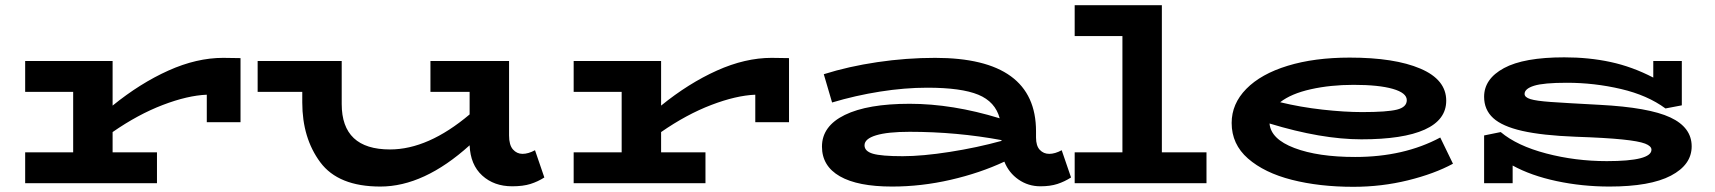

<svg xmlns="http://www.w3.org/2000/svg" viewBox="-20 -706 6609 740"><path d="M907 -482V-235H777V-341Q703 -338 607.5 -301.5Q512 -265 414 -197V-119H585V0H77V-119H262V-352H77V-471H414V-299Q520 -385 629 -434Q738 -483 840 -483Z M2078 -22Q2053 -6 2024.5 3Q1996 12 1954 12Q1884 12 1838.5 -29.5Q1793 -71 1790 -146Q1614 13 1446 13Q1284 13 1214.5 -80.5Q1145 -174 1145 -311V-352H973V-471H1297V-305Q1297 -130 1483 -130Q1630 -130 1790 -265V-352H1639V-471H1942V-184Q1942 -147 1957 -130Q1972 -113 1994 -113Q2016 -113 2042 -127Z M3021 -482V-235H2891V-341Q2817 -338 2721.5 -301.5Q2626 -265 2528 -197V-119H2699V0H2191V-119H2376V-352H2191V-471H2528V-299Q2634 -385 2743 -434Q2852 -483 2954 -483Z M4108 -22Q4083 -6 4055.5 3Q4028 12 3990 12Q3943 12 3905.5 -14Q3868 -40 3851 -83Q3757 -39 3644 -13Q3531 13 3418 13Q3286 13 3217 -26.5Q3148 -66 3148 -141Q3148 -220 3236 -263Q3324 -306 3486 -306Q3651 -306 3833 -250Q3816 -314 3750.5 -341Q3685 -368 3554 -368Q3467 -368 3372 -353Q3277 -338 3187 -311L3155 -420Q3250 -450 3361.5 -466.5Q3473 -483 3584 -483Q3973 -483 3973 -200V-176Q3973 -144 3987.5 -128.5Q4002 -113 4024 -113Q4046 -113 4072 -127ZM3459 -104Q3535 -104 3640.5 -120.5Q3746 -137 3840 -163V-166Q3667 -198 3486 -198Q3401 -198 3356.5 -184.5Q3312 -171 3312 -146Q3312 -123 3344.5 -113.5Q3377 -104 3459 -104Z M4630 -119V0H4122V-119H4306V-567H4122V-686H4458V-119Z M5580 -75Q5508 -36 5406.5 -11Q5305 14 5196 14Q5065 14 4959 -13Q4853 -40 4790 -95Q4727 -150 4727 -232Q4727 -306 4783.5 -363.5Q4840 -421 4943 -452.5Q5046 -484 5182 -484Q5355 -484 5454.5 -441.5Q5554 -399 5554 -318Q5554 -244 5471 -206.5Q5388 -169 5227 -169Q5073 -169 4873 -230Q4878 -170 4969 -135.5Q5060 -101 5203 -101Q5391 -101 5531 -176ZM4914 -312Q4992 -293 5077 -283.5Q5162 -274 5230 -274Q5326 -274 5364 -283.5Q5402 -293 5402 -320Q5402 -348 5348 -363.5Q5294 -379 5197 -379Q5108 -379 5032 -362Q4956 -345 4914 -312Z M6500 -142Q6500 -71 6420 -29Q6340 13 6183 13Q6078 13 5979.5 -8Q5881 -29 5810 -68V0H5700V-184L5764 -197Q5827 -144 5939.5 -114.5Q6052 -85 6173 -85Q6345 -85 6345 -129Q6345 -143 6320.5 -152.5Q6296 -162 6232.5 -168.5Q6169 -175 6052 -179Q5924 -184 5847 -201.5Q5770 -219 5735 -251Q5700 -283 5700 -333Q5700 -402 5776.5 -443.5Q5853 -485 6009 -485Q6104 -485 6187.5 -467Q6271 -449 6352 -407V-471H6462V-300L6399 -288Q6330 -339 6227.5 -363Q6125 -387 6019 -387Q5929 -387 5892.5 -375.5Q5856 -364 5856 -344Q5856 -331 5878.5 -324Q5901 -317 5957 -313Q6013 -309 6145 -302Q6335 -292 6417.5 -253.5Q6500 -215 6500 -142Z"/></svg>

Font: BioRhyme Expanded ExtraBold
Style: Regular
Weight: 800
Width: 7
Designer: Aoife Mooney
Foundry: Aoife Mooney Type
Version: Version 1.001